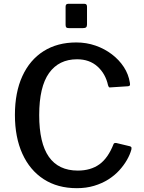

<svg xmlns="http://www.w3.org/2000/svg" viewBox="-20 -974 752 1004"><path d="M379 -752Q432 -752 479.5 -735.5Q527 -719 565 -690Q603 -661 627.5 -623.5Q652 -586 659 -542Q661 -531 659 -527.5Q657 -524 650 -523L557 -517Q551 -516 549 -519Q547 -522 545 -528Q532 -588 490 -626Q448 -664 383 -664Q288 -664 236.5 -592Q185 -520 185 -372Q185 -226 235.5 -154Q286 -82 387 -82Q454 -82 499.5 -114.5Q545 -147 574 -221Q577 -228 589 -226L660 -209Q663 -208 666 -205Q669 -202 667 -192Q660 -166 644 -138Q628 -110 604 -83.5Q580 -57 547 -36Q514 -15 472.5 -2.5Q431 10 382 10Q281 10 208.5 -37Q136 -84 97 -170Q58 -256 58 -373Q58 -491 97 -576Q136 -661 208 -706.5Q280 -752 379 -752ZM435 -939V-846Q435 -836 430.5 -831.5Q426 -827 414 -827H340Q330 -827 326.5 -831Q323 -835 323 -844V-939Q323 -954 336 -954H422Q435 -954 435 -939Z"/></svg>

Font: Libre Franklin Medium
Style: Regular
Weight: 500
Designer: Pablo Impallari, Rodrigo Fuenzalida, Nhung Nguyen
Foundry: Impallari Type
Version: Version 3.000